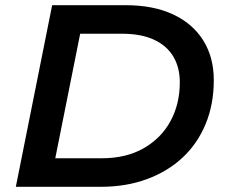

<svg xmlns="http://www.w3.org/2000/svg" viewBox="-20 -720 866 740"><path d="M41 0 181 -700H464Q571 -700 647 -664.5Q723 -629 763.5 -564Q804 -499 804 -411Q804 -318 772.5 -242Q741 -166 683.5 -112.5Q626 -59 546 -29.5Q466 0 368 0ZM193 -110H372Q466 -110 533.5 -148.5Q601 -187 637 -253Q673 -319 673 -403Q673 -460 648 -502Q623 -544 573.5 -567Q524 -590 450 -590H289Z"/></svg>

Font: Montserrat Thin SemiBold
Style: Italic
Weight: 600
Italic angle: -11.3°
Version: Version 9.000